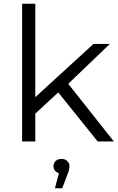

<svg xmlns="http://www.w3.org/2000/svg" viewBox="-20 -762 638 1034"><path d="M155.2 -136.4 156.9 -226.7 483.6 -525.5H571.5L340.3 -303.6L299.9 -270.1ZM99.1 0V-742H170.1V0ZM506.2 0 286.8 -272.8 333.4 -328.5 593.4 0ZM275.8 251.8 304.3 144.2 311 172.2Q291.9 172.2 279.9 161.1Q268 150 268 133.2Q268 116 280 104.8Q292 93.6 311 93.6Q330.9 93.6 342.4 105.5Q354 117.4 354 133.2Q354 142.9 351.4 154Q348.8 165.1 342.9 178.2L315.3 251.8Z"/></svg>

Font: Montserrat Thin
Style: Regular
Weight: 100
Designer: Julieta Ulanovsky
Foundry: Julieta Ulanovsky
Version: Version 9.000